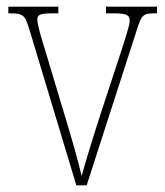

<svg xmlns="http://www.w3.org/2000/svg" viewBox="-20 -556 496 576"><path d="M68 -468 209 0H240L391 -468C406 -515 411 -516 449 -516H451V-536H298V-516H321C361 -516 369 -510 369 -494C369 -478 355 -438 331 -364L281 -212C250 -116 232 -54 225 -28C216 -67 193 -149 175 -207L115 -407C105 -438 92 -482 92 -497C92 -512 100 -516 138 -516H155V-536H5V-516C51 -516 54 -512 68 -468Z"/></svg>

Font: Noto Serif Devanagari Condensed Thin
Style: Regular
Weight: 100
Width: 3
Designer: Universal Thirst, Indian Type Foundry and the Monotype Design Team
Foundry: Monotype Imaging Inc.
Version: Version 2.004